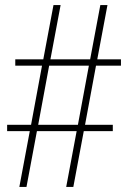

<svg xmlns="http://www.w3.org/2000/svg" viewBox="-20 -734 505 754"><path d="M56 0 97 -219H8V-244H102L145 -476H40V-501H150L190 -714H218L178 -501H334L374 -714H402L362 -501H455V-476H357L314 -244H423V-219H309L268 0H240L281 -219H125L84 0ZM130 -244H286L329 -476H173Z"/></svg>

Font: Noto Serif Condensed Thin
Style: Regular
Weight: 100
Width: 3
Designer: Monotype Design Team
Foundry: Monotype Imaging Inc.
Version: Version 2.013; ttfautohint (v1.8.4.7-5d5b)